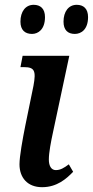

<svg xmlns="http://www.w3.org/2000/svg" viewBox="-20 -768 386 798"><path d="M291 -627C317 -627 346 -645 346 -697C346 -732 327 -748 299 -748C265 -748 244 -720 244 -678C244 -643 262 -627 291 -627ZM113 -627C138 -627 167 -645 167 -697C167 -732 148 -748 120 -748C86 -748 65 -720 65 -678C65 -643 84 -627 113 -627ZM155 10C217 10 256 -25 284 -54L266 -85C246 -70 231 -61 212 -61C194 -61 183 -77 183 -105C183 -134 192 -180 200 -217L268 -536H74L65 -489H79C123 -489 131 -475 119 -411L85 -245C74 -190 61 -118 61 -85C61 -30 94 10 155 10Z"/></svg>

Font: Noto Serif Condensed SemiBold
Style: Italic
Weight: 600
Width: 3
Italic angle: -12°
Designer: Monotype Design Team
Foundry: Monotype Imaging Inc.
Version: Version 2.014